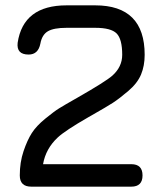

<svg xmlns="http://www.w3.org/2000/svg" viewBox="-20 -698 615 718"><path d="M471 0H97Q54 0 54 -42Q54 -91 68 -132.5Q82 -174 99 -200.5Q116 -227 149 -254Q182 -281 200.5 -292.5Q219 -304 256 -325Q265 -330 270 -333Q375 -393 400 -415Q437 -448 437 -493Q437 -552 416 -573Q395 -594 336 -594H229Q181 -594 159 -581Q137 -568 131 -535Q123 -494 87 -494Q41 -494 46 -538Q67 -678 229 -678H336Q521 -678 521 -493Q521 -452 507.5 -419.5Q494 -387 460 -358Q426 -329 402 -313.5Q378 -298 325 -268Q316 -263 311 -260Q224 -210 196 -184Q151 -142 141 -84H471Q513 -84 513 -42Q513 0 471 0Z"/></svg>

Font: Jura
Style: Bold
Weight: 700
Designer: Daniel Johnson, Alexei Vanyashin
Foundry: Daniel Johnson
Version: Version 5.103